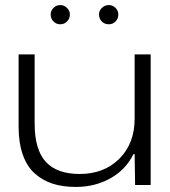

<svg xmlns="http://www.w3.org/2000/svg" viewBox="-20 -738 678 766"><path d="M282.2 7.8Q230.5 7.8 190.2 -5.1Q149.9 -18.1 118.7 -45.9Q87.4 -73.7 70.8 -121.3Q54.2 -168.9 54.2 -233.9V-521H118.2V-245.1Q118.2 -141.1 162.6 -92.5Q207 -43.9 297.9 -43.9Q395 -43.9 456.1 -104.7Q517.1 -165.5 517.1 -264.2V-521H581.1V0H519L517.1 -123H512.2Q482.4 -61.5 420.9 -26.9Q359.4 7.8 282.2 7.8ZM182.1 -680.2Q182.1 -695.3 193.4 -706.5Q204.6 -717.8 220.2 -717.8Q235.8 -717.8 247.3 -706.5Q258.8 -695.3 258.8 -680.2Q258.8 -664.1 247.6 -652.6Q236.3 -641.1 220.2 -641.1Q204.6 -641.1 193.4 -652.3Q182.1 -663.6 182.1 -680.2ZM375 -680.2Q375 -695.3 386.5 -706.5Q397.9 -717.8 414.1 -717.8Q429.7 -717.8 440.9 -706.5Q452.1 -695.3 452.1 -680.2Q452.1 -663.6 440.9 -652.3Q429.7 -641.1 414.1 -641.1Q397.5 -641.1 386.2 -652.3Q375 -663.6 375 -680.2Z"/></svg>

Font: Lumene Sans Expanded Light
Style: Regular
Weight: 300
Width: 7
Designer: Deni Anggara
Version: Version 1.003;Glyphs 3.1.2 (3151)